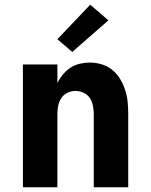

<svg xmlns="http://www.w3.org/2000/svg" viewBox="-20 -793 640 813"><path d="M77 0V-520H223V-441Q232 -460 246 -477Q260 -494 278 -506Q296 -518 317.5 -523Q339 -528 360 -528Q386 -528 411 -520.5Q436 -513 456 -496.5Q476 -480 489 -458Q502 -436 510 -411.5Q518 -387 520.5 -361.5Q523 -336 523 -310V0H377V-310Q377 -328 373.5 -345.5Q370 -363 360.5 -377.5Q351 -392 334.5 -400Q318 -408 300 -408Q282 -408 265.5 -400Q249 -392 239.5 -377.5Q230 -363 226.5 -345.5Q223 -328 223 -310V0ZM286 -573 223 -627 362 -773 439 -707Z"/></svg>

Font: Iosevka Aile Heavy
Style: Regular
Weight: 900
Designer: Belleve Invis
Foundry: Belleve Invis
Version: Version 31.1.0; ttfautohint (v1.8.4)